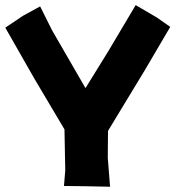

<svg xmlns="http://www.w3.org/2000/svg" viewBox="-30 -542 669 732"><path d="M123 -517.6 58.6 -482.4 -9.8 -436.5 101.6 -241.2 215.8 -48.8 218.8 107.4 213.9 167 294.9 168 389.6 169.9 380.9 59.6 381.8 -43 521.5 -273.4 619.1 -439.5 567.4 -475.6 487.3 -522.5 382.8 -346.7 295.9 -206.1 168.9 -425.8Z"/></svg>

Font: MaokenAssortedSans-TC
Style: Regular
Weight: 500
Version: Version 0.83